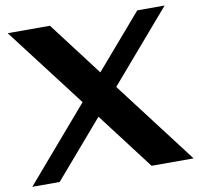

<svg xmlns="http://www.w3.org/2000/svg" viewBox="-78 -782 896 864"><g transform="rotate(-10 369.5 -350.0)"><path d="M546 0 349 -259 126 0H1L290 -336L12 -700H205L392 -454L604 -700H729L451 -377L738 0Z"/></g></svg>

Font: Fahkwang
Style: Bold
Weight: 700
Designer: Suppakit Chalermlarp | Katatrad Co.,Ltd.
Foundry: Cadson Demak Co.,Ltd.
Version: Version 1.000; ttfautohint (v1.6)